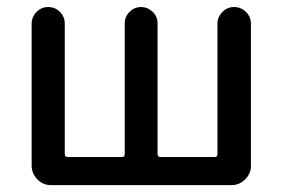

<svg xmlns="http://www.w3.org/2000/svg" viewBox="-20 -540 823 560"><path d="M128.9 0Q105.5 0 88.9 -17.1Q72.3 -34.2 72.3 -56.6V-470.7Q72.3 -490.2 86.4 -504.9Q100.6 -519.5 120.6 -519.5Q140.6 -519.5 154.8 -505.4Q168.9 -491.2 168.9 -470.7V-90.8Q168.9 -82 177.7 -82H335.9Q343.8 -82 343.8 -90.8V-471.7Q343.8 -491.2 357.9 -505.4Q372.1 -519.5 391.6 -519.5Q410.2 -519.5 424.8 -505.9Q439.5 -492.2 439.5 -471.7V-90.8Q439.5 -82 448.2 -82H606.4Q614.3 -82 614.3 -90.8V-470.7Q614.3 -490.2 628.4 -504.9Q642.6 -519.5 662.6 -519.5Q682.6 -519.5 697.3 -505.4Q711.9 -491.2 711.9 -470.7V-56.6Q711.9 -33.2 694.8 -16.6Q677.7 0 655.3 0Z"/></svg>

Font: Rounded Mgen+ 2p medium
Style: Regular
Weight: 500
Designer: [Source Han Sans]
Ryoko NISHIZUKA  (kana & ideographs); Paul D. Hunt (Latin, Greek & Cyrillic); Wenlong ZHANG  (bopomofo
Version: Version 1.059.20150602